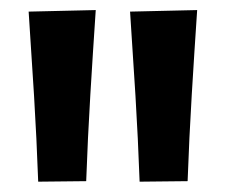

<svg xmlns="http://www.w3.org/2000/svg" viewBox="-20 -764 454 372"><path d="M54 -412Q51 -495.5 46 -577.8Q41 -660 35.5 -741.5L165.5 -744.5Q160 -663 155 -580Q150 -497 147 -413ZM250.5 -412Q247.5 -495.5 242.5 -577.8Q237.5 -660 232 -741.5L362 -744.5Q356.5 -663 351.5 -580Q346.5 -497 343.5 -413Z"/></svg>

Font: Commissioner Thin SemiBold
Style: Regular
Weight: 600
Version: Version 1.000